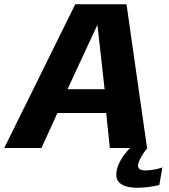

<svg xmlns="http://www.w3.org/2000/svg" viewBox="-44 -696 794 903"><path d="M-24 0H151L226 -164.5H455.5L472.5 0H647.5L551 -676H310ZM273.5 -276.5 413 -576.5H414.5L448 -276.5ZM599.5 187Q623.5 187 645.5 184.5Q667.5 182 684 178.8Q700.5 175.5 705.5 173.5L719.5 91.5Q713.5 94 699.8 97.5Q686 101 669.8 103.2Q653.5 105.5 638.5 105.5Q621 105.5 613 99.5Q605 93.5 605 83.5Q605 72.5 612.8 56.2Q620.5 40 631.2 24.2Q642 8.5 649.5 0H568Q553.5 13.5 538.2 34.5Q523 55.5 513 79.2Q503 103 503 125.5Q503 149 516.5 162.2Q530 175.5 552.2 181.2Q574.5 187 599.5 187Z"/></svg>

Font: Anybody Thin
Style: Bold Italic
Weight: 700
Italic angle: -10°
Version: Version 1.113;gftools[0.9.25]